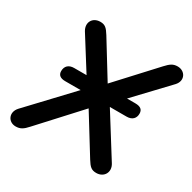

<svg xmlns="http://www.w3.org/2000/svg" viewBox="-153 -830 989 990"><g transform="rotate(30 341.5 -335.0)"><path d="M61 8C88 8 104 -2 128 -29L341 -261L480 -36C500 -4 512 8 541 8C587 8 612 -35 586 -76L432 -322H532C565 -322 582 -341 582 -368C582 -392 568 -404 536 -404H487L667 -594C701 -631 677 -678 631 -678C604 -678 589 -667 565 -641L362 -421L231 -634C211 -666 199 -678 171 -678C124 -678 101 -636 126 -595L246 -404H172C141 -404 122 -387 122 -357C122 -333 138 -322 166 -322H258L28 -78C-7 -40 16 8 61 8Z"/></g></svg>

Font: SN Pro Semibold
Style: Italic
Weight: 600
Italic angle: -9°
Designer: Tobias Whetton
Foundry: Supernotes
Version: Version 1.001;Glyphs 3.2 (3249)